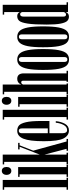

<svg xmlns="http://www.w3.org/2000/svg" viewBox="648 -1418 781 2117"><g transform="rotate(-90 1038.5 -359.5)"><path d="M5 -16H33V-704H5V-720H113V-16H137V0H5Z M147 -16H175V-534H147V-550H255V-16H279V0H147ZM213 -730Q233 -730 244.5 -716Q256 -702 256 -678Q256 -654 244.5 -639.5Q233 -625 213 -625Q193 -625 181 -639.5Q169 -654 169 -678Q169 -701 181 -715.5Q193 -730 213 -730Z M565 -16V0H435V-16H456L392 -261V-16H413V0H284V-16H312V-704H284V-720H392V-311L479 -534H450V-550H522V-534H495L436 -383L537 -16Z M628 -64Q628 -10 662 -10Q698 -10 718.5 -47Q739 -84 744 -135H761Q756 -78 732 -34Q708 10 659 10Q601 10 570.5 -49.5Q540 -109 540 -266Q540 -423 567.5 -491.5Q595 -560 655 -560Q691 -560 713.5 -540.5Q736 -521 749.5 -463.5Q763 -406 763 -295V-205H628ZM628 -223H681V-509Q681 -543 655 -543Q628 -543 628 -509Z M778 -16H806V-704H778V-720H886V-16H910V0H778Z M920 -16H948V-534H920V-550H1028V-16H1052V0H920ZM986 -730Q1006 -730 1017.5 -716Q1029 -702 1029 -678Q1029 -654 1017.5 -639.5Q1006 -625 986 -625Q966 -625 954 -639.5Q942 -654 942 -678Q942 -701 954 -715.5Q966 -730 986 -730Z M1316 -16V0H1195V-16H1207V-493Q1207 -505 1202.5 -510.5Q1198 -516 1189 -516Q1173 -516 1165 -496V-16H1177V0H1057V-16H1085V-704H1057V-720H1165V-516Q1182 -560 1227 -560Q1288 -560 1288 -488V-16Z M1556 -276Q1556 -166 1544 -103.5Q1532 -41 1507 -15Q1482 11 1441 11Q1400 11 1375 -15Q1350 -41 1338 -103.5Q1326 -166 1326 -276Q1326 -381 1338 -443Q1350 -505 1375 -532.5Q1400 -560 1441 -560Q1482 -560 1507 -532.5Q1532 -505 1544 -443Q1556 -381 1556 -276ZM1468 -41V-508Q1468 -542 1441 -542Q1414 -542 1414 -508V-41Q1414 -7 1441 -7Q1468 -7 1468 -41Z M1806 -276Q1806 -166 1794 -103.5Q1782 -41 1757 -15Q1732 11 1691 11Q1650 11 1625 -15Q1600 -41 1588 -103.5Q1576 -166 1576 -276Q1576 -381 1588 -443Q1600 -505 1625 -532.5Q1650 -560 1691 -560Q1732 -560 1757 -532.5Q1782 -505 1794 -443Q1806 -381 1806 -276ZM1718 -41V-508Q1718 -542 1691 -542Q1664 -542 1664 -508V-41Q1664 -7 1691 -7Q1718 -7 1718 -41Z M2072 -16V0H1964V-26Q1959 -10 1946.5 0Q1934 10 1914 10Q1885 10 1866.5 -8.5Q1848 -27 1837 -80Q1826 -133 1826 -234Q1826 -374 1837 -445Q1848 -516 1867.5 -538Q1887 -560 1919 -560Q1951 -560 1964 -532V-704H1936V-720H2044V-16ZM1964 -47V-505Q1961 -516 1955.5 -522Q1950 -528 1939 -528Q1927 -528 1920.5 -518.5Q1914 -509 1914 -490V-51Q1914 -22 1936 -22Q1956 -22 1964 -47Z"/></g></svg>

Font: FFF_Magyar-Nemzet Bold
Style: Regular
Weight: 700
Width: 2
Designer: bBox Type GmbH
Foundry: bBox Type GmbH
Version: Version 0.004